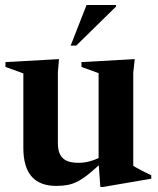

<svg xmlns="http://www.w3.org/2000/svg" viewBox="-20 -738 636 773"><path d="M213 -160.5Q213 -133.5 221.8 -116.2Q230.5 -99 248.5 -90.8Q266.5 -82.5 295.5 -82.5Q324.5 -82.5 351.2 -91.5Q378 -100.5 398 -113.5L406 -99.5Q370 -64.5 343.8 -42.8Q317.5 -21 295.8 -9.2Q274 2.5 253 6.5Q232 10.5 207 10.5Q140 10.5 107 -27.8Q74 -66 74 -142.5V-442.5L2 -468.5V-488L217.5 -500L213 -447ZM384 15 377 -81.5V-443.5L308 -468.5V-488L522.5 -500L516.5 -446V-70.5Q521 -67.5 529.8 -62.5Q538.5 -57.5 549.2 -52Q560 -46.5 570.5 -41.5Q581 -36.5 589 -32.5V-18.5L393 15ZM264.5 -554.5 328.5 -718H447V-711.5L287 -554.5Z"/></svg>

Font: Newsreader 60pt SemiBold
Style: Regular
Weight: 600
Designer: Hugues Gentile
Foundry: Production Type
Version: Version 1.003